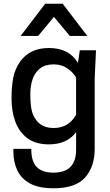

<svg xmlns="http://www.w3.org/2000/svg" viewBox="-20 -800 590 1032"><path d="M268 212Q188 212 141 186Q94 160 73 115.5Q52 71 52 16V0H148Q148 68 178 98Q208 128 267 128Q389 128 389 5V-90Q341 -24 243 -24Q172 -24 128 -56.5Q84 -89 63 -144.5Q42 -200 42 -271Q42 -333 51 -381Q60 -429 89 -470Q141 -542 243 -542Q351 -542 399 -462L409 -530H496L489 -380V0Q489 96 437.5 154Q386 212 268 212ZM269 -112Q348 -112 389 -183V-383Q373 -411 342 -432.5Q311 -454 269 -454Q223 -454 195.5 -432.5Q168 -411 155.5 -375Q143 -339 143 -295Q143 -243 149.5 -211Q156 -179 175 -154Q206 -112 269 -112ZM449 -607H355L270 -709L185 -607H91L223 -780H317Z"/></svg>

Font: Tanohe Sans Medium
Style: Regular
Weight: 500
Designer: Village Type and Design LLC
Foundry: Cooper Hewitt Smithsonian Design Museum
Version: Version 1.00;September 29, 2021;FontCreator 13.0.0.2655 64-b